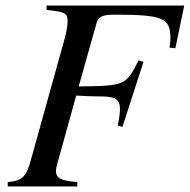

<svg xmlns="http://www.w3.org/2000/svg" viewBox="-20 -673 685 693"><path d="M645 -653H148V-637C214 -631 224 -625 224 -597C224 -581 221 -561 214 -536L91 -94C76 -42 66 -20 8 -16V0H259V-16C200 -20 182 -31 182 -55C182 -70 189 -90 196 -115L255 -328C292 -326 316 -325 338 -325C385 -325 413 -321 413 -281C413 -265 411 -251 405 -220L422 -215L498 -450L480 -455C435 -365 432 -363 264 -361L328 -588C335 -614 350 -620 396 -620C572 -620 595 -607 595 -534C595 -528 595 -523 592 -501L613 -499Z"/></svg>

Font: STIXGeneral
Style: Italic
Weight: 400
Italic angle: -16.33°
Designer: MicroPress Inc., with final additions and corrections provided by Coen Hoffman, Elsevier (retired)
Version: Version 1.1.0